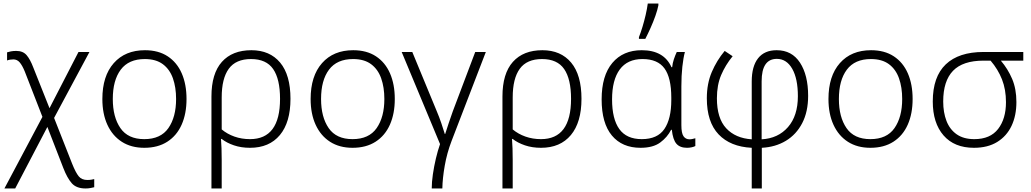

<svg xmlns="http://www.w3.org/2000/svg" viewBox="-20 -826 5832 1086"><path d="M72 -538Q110 -538 130.5 -514Q151 -490 168 -445L260 -214L424 -532H486L286 -159L388 100Q408 150 425 171Q442 192 474 192Q486 192 495.5 190.5Q505 189 513 187V233Q504 235 492 237.5Q480 240 464 240Q412 240 386 210.5Q360 181 338 124L248 -108L66 240H5L220 -165L120 -422Q106 -456 91.5 -473Q77 -490 56 -490Q36 -490 20 -484V-530Q29 -533 42 -535.5Q55 -538 72 -538Z M1035 -266Q1035 -183 1007.5 -121Q980 -59 926.5 -24.5Q873 10 796 10Q722 10 669 -24Q616 -58 587.5 -120Q559 -182 559 -266Q559 -396 623.5 -469Q688 -542 800 -542Q876 -542 928.5 -507.5Q981 -473 1008 -411Q1035 -349 1035 -266ZM618 -266Q618 -164 661 -101.5Q704 -39 796 -39Q889 -39 932.5 -101.5Q976 -164 976 -266Q976 -332 958 -383Q940 -434 901 -463Q862 -492 799 -492Q708 -492 663 -432Q618 -372 618 -266Z M1623 -267Q1623 -134 1563 -62Q1503 10 1394 10Q1344 10 1303 -4Q1262 -18 1234 -40H1230Q1232 -15 1233 14.5Q1234 44 1234 80V240H1176V-280Q1176 -410 1235 -476Q1294 -542 1402 -542Q1506 -542 1564.5 -472Q1623 -402 1623 -267ZM1400 -492Q1314 -492 1274 -437Q1234 -382 1234 -275V-94Q1265 -68 1306 -53.5Q1347 -39 1394 -39Q1564 -39 1564 -267Q1564 -379 1525 -435.5Q1486 -492 1400 -492Z M2213 -266Q2213 -183 2185.5 -121Q2158 -59 2104.5 -24.5Q2051 10 1974 10Q1900 10 1847 -24Q1794 -58 1765.5 -120Q1737 -182 1737 -266Q1737 -396 1801.5 -469Q1866 -542 1978 -542Q2054 -542 2106.5 -507.5Q2159 -473 2186 -411Q2213 -349 2213 -266ZM1796 -266Q1796 -164 1839 -101.5Q1882 -39 1974 -39Q2067 -39 2110.5 -101.5Q2154 -164 2154 -266Q2154 -332 2136 -383Q2118 -434 2079 -463Q2040 -492 1977 -492Q1886 -492 1841 -432Q1796 -372 1796 -266Z M2728 -532 2534 -28Q2508 40 2495.5 111.5Q2483 183 2482 240H2422Q2422 204 2428.5 159.5Q2435 115 2445.5 70.5Q2456 26 2469 -11L2252 -532H2312L2450 -198Q2464 -165 2476 -130Q2488 -95 2496 -68H2498Q2506 -93 2518 -129.5Q2530 -166 2541 -196L2668 -532Z M3269 -267Q3269 -134 3209 -62Q3149 10 3040 10Q2990 10 2949 -4Q2908 -18 2880 -40H2876Q2878 -15 2879 14.5Q2880 44 2880 80V240H2822V-280Q2822 -410 2881 -476Q2940 -542 3048 -542Q3152 -542 3210.5 -472Q3269 -402 3269 -267ZM3046 -492Q2960 -492 2920 -437Q2880 -382 2880 -275V-94Q2911 -68 2952 -53.5Q2993 -39 3040 -39Q3210 -39 3210 -267Q3210 -379 3171 -435.5Q3132 -492 3046 -492Z M3603 10Q3499 10 3441 -59.5Q3383 -129 3383 -264Q3383 -398 3443.5 -470Q3504 -542 3610 -542Q3735 -542 3778 -446H3782Q3784 -468 3791.5 -490.5Q3799 -513 3808 -532H3854Q3845 -499 3839.5 -448.5Q3834 -398 3834 -337V-118Q3834 -73 3846 -55.5Q3858 -38 3880 -38Q3888 -38 3897 -40Q3906 -42 3913 -44V0Q3906 4 3893 7Q3880 10 3866 10Q3826 10 3806 -13Q3786 -36 3780 -92H3776Q3755 -50 3714.5 -20Q3674 10 3603 10ZM3610 -39Q3699 -39 3738 -96.5Q3777 -154 3777 -260V-274Q3777 -386 3738.5 -439Q3700 -492 3614 -492Q3529 -492 3485.5 -433Q3442 -374 3442 -264Q3442 -153 3483 -96Q3524 -39 3610 -39ZM3594 -606V-616Q3604 -641 3614 -674Q3624 -707 3632 -741.5Q3640 -776 3644 -806H3704V-796Q3699 -770 3687 -736Q3675 -702 3659.5 -667.5Q3644 -633 3630 -606Z M4079 -538 4124 -508Q4083 -458 4059 -401.5Q4035 -345 4035 -270Q4035 -157 4087.5 -100.5Q4140 -44 4232 -38V-365Q4232 -451 4268 -496.5Q4304 -542 4373 -542Q4459 -542 4505 -471.5Q4551 -401 4551 -284Q4551 -194 4517.5 -129.5Q4484 -65 4425 -29.5Q4366 6 4289 10V240H4232V10Q4111 4 4044.5 -66Q3978 -136 3978 -270Q3978 -353 4006 -418.5Q4034 -484 4079 -538ZM4374 -493Q4288 -493 4288 -366V-38Q4381 -43 4437 -107Q4493 -171 4493 -282Q4493 -381 4461 -437Q4429 -493 4374 -493Z M5142 -266Q5142 -183 5114.5 -121Q5087 -59 5033.5 -24.5Q4980 10 4903 10Q4829 10 4776 -24Q4723 -58 4694.5 -120Q4666 -182 4666 -266Q4666 -396 4730.5 -469Q4795 -542 4907 -542Q4983 -542 5035.5 -507.5Q5088 -473 5115 -411Q5142 -349 5142 -266ZM4725 -266Q4725 -164 4768 -101.5Q4811 -39 4903 -39Q4996 -39 5039.5 -101.5Q5083 -164 5083 -266Q5083 -332 5065 -383Q5047 -434 5008 -463Q4969 -492 4906 -492Q4815 -492 4770 -432Q4725 -372 4725 -266Z M5729 -249Q5729 -172 5701.5 -114Q5674 -56 5620.5 -23Q5567 10 5489 10Q5378 10 5317 -60Q5256 -130 5256 -252Q5256 -392 5329.5 -462Q5403 -532 5543 -532H5768V-483H5641Q5681 -436 5705 -379.5Q5729 -323 5729 -249ZM5315 -252Q5315 -190 5333.5 -142Q5352 -94 5391 -66.5Q5430 -39 5491 -39Q5581 -39 5625.5 -96.5Q5670 -154 5670 -248Q5670 -320 5647.5 -377Q5625 -434 5583 -483H5543Q5426 -483 5370.5 -425.5Q5315 -368 5315 -252Z"/></svg>

Font: BC Sans Light
Style: Regular
Weight: 300
Designer: Monotype Design Team
Foundry: Monotype Imaging Inc.
Version: Version 2.000;GOOG;noto-source:20170915:90ef993387c0